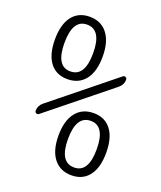

<svg xmlns="http://www.w3.org/2000/svg" viewBox="-139 -824 778 927"><g transform="rotate(20 250.0 -360.0)"><path d="M429.7 -509.8Q429.7 -484.4 409.2 -466.8L90.8 -210Q85 -205.1 77.6 -208.5Q70.3 -211.9 70.3 -219.7Q70.3 -245.1 90.8 -262.7L409.2 -519.5Q415 -524.4 422.4 -521Q429.7 -517.6 429.7 -509.8ZM337.9 -25.4Q411.1 -25.4 411.1 -145Q411.1 -264.6 337.9 -264.6Q263.7 -264.6 263.7 -145Q263.7 -25.4 337.9 -25.4ZM247.6 -263.2Q280.3 -304.7 338.4 -304.7Q396.5 -304.7 428.2 -263.2Q460 -221.7 460 -145Q460 -68.4 428.2 -26.9Q396.5 14.6 338.4 14.6Q280.3 14.6 247.6 -26.9Q214.8 -68.4 214.8 -145Q214.8 -221.7 247.6 -263.2ZM162.1 -695.3Q88.9 -695.3 88.9 -575.2Q88.9 -455.1 162.1 -455.1Q236.3 -455.1 236.3 -575.2Q236.3 -695.3 162.1 -695.3ZM252.4 -456.5Q219.7 -415 161.6 -415Q103.5 -415 71.8 -456.5Q40 -498 40 -575.2Q40 -652.3 71.8 -693.8Q103.5 -735.4 161.6 -735.4Q219.7 -735.4 252.4 -693.8Q285.2 -652.3 285.2 -575.2Q285.2 -498 252.4 -456.5Z"/></g></svg>

Font: Rounded-X Mgen+ 1mn light
Style: Regular
Weight: 200
Designer: [Source Han Sans]
Ryoko NISHIZUKA  (kana & ideographs); Paul D. Hunt (Latin, Greek & Cyrillic); Wenlong ZHANG  (bopomofo
Version: Version 1.059.20150602